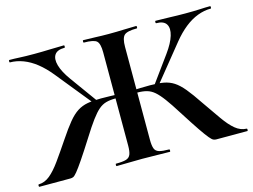

<svg xmlns="http://www.w3.org/2000/svg" viewBox="-100 -773 1213 921"><g transform="rotate(-15 507.0 -312.5)"><path d="M374 0Q372 0 372 -6Q372 -12 374 -12Q408 -12 424.5 -17Q441 -22 447 -37Q453 -52 453 -81V-544Q453 -587 439 -600Q425 -613 375 -613Q373 -613 373 -619Q373 -625 375 -625Q402 -625 434 -623.5Q466 -622 501 -622Q541 -622 576 -623.5Q611 -625 639 -625Q641 -625 641 -619Q641 -613 639 -613Q590 -613 575.5 -599Q561 -585 561 -542V-81Q561 -52 566.5 -37Q572 -22 589 -17Q606 -12 639 -12Q641 -12 641 -6Q641 0 639 0Q611 0 576 -1Q541 -2 501 -2Q466 -2 433 -1Q400 0 374 0ZM-9 0Q-12 0 -12 -6Q-12 -12 -9 -12Q21 -13 46.5 -34Q72 -55 100 -94Q128 -133 165 -188Q197 -236 221 -265Q245 -294 268 -308.5Q291 -323 318.5 -328Q346 -333 385 -333Q425 -333 494 -330L492 -312Q481 -313 471 -314Q461 -315 453 -315Q426 -315 406 -309.5Q386 -304 368.5 -289Q351 -274 329.5 -245Q308 -216 278 -168Q238 -105 214.5 -70.5Q191 -36 178.5 -21Q166 -6 159.5 -3Q153 0 145 0ZM349 -317 200 -501Q170 -538 138.5 -563Q107 -588 74 -600.5Q41 -613 8 -613Q6 -613 6 -619Q6 -625 8 -625Q33 -625 59.5 -623.5Q86 -622 132 -622Q173 -622 210 -623.5Q247 -625 280 -625Q282 -625 282 -619Q282 -613 280 -613Q243 -613 230 -593.5Q217 -574 226.5 -540Q236 -506 267 -463L366 -326ZM869 0Q862 0 855 -3Q848 -6 835.5 -21Q823 -36 799.5 -70.5Q776 -105 736 -168Q706 -216 684.5 -245Q663 -274 645.5 -289Q628 -304 608 -309.5Q588 -315 561 -315Q553 -315 543.5 -314Q534 -313 523 -312L522 -330Q588 -333 629 -333Q669 -333 696.5 -328Q724 -323 746.5 -308.5Q769 -294 793 -265Q817 -236 849 -188Q887 -133 914.5 -94Q942 -55 967.5 -34Q993 -13 1023 -12Q1026 -12 1026 -6Q1026 0 1023 0ZM665 -317 648 -326 744 -458Q776 -502 786.5 -537Q797 -572 784.5 -592.5Q772 -613 735 -613Q732 -613 732 -619Q732 -625 735 -625Q767 -625 804.5 -623.5Q842 -622 882 -622Q928 -622 954.5 -623.5Q981 -625 1006 -625Q1008 -625 1008 -619Q1008 -613 1006 -613Q973 -613 940 -600.5Q907 -588 875.5 -563Q844 -538 814 -501Z"/></g></svg>

Font: Cormorant Infant Light
Style: Regular
Weight: 300
Designer: Christian Thalmann (Catharsis Fonts)
Foundry: Catharsis Fonts
Version: Version 4.001